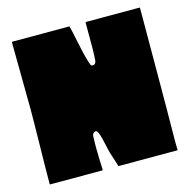

<svg xmlns="http://www.w3.org/2000/svg" viewBox="-95 -723 813 818"><g transform="rotate(-15 311.0 -314.5)"><path d="M591 -286Q591 -255 590.5 -180Q590 -105 589.5 -64.5Q589 -24 590 -3Q590 0 588 0H330Q328 0 328 -2Q320 -30 313 -50Q308 -63 303 -86.5Q298 -110 293 -130.5Q288 -151 282 -162Q277 -172 267.5 -167Q258 -162 258 -149Q257 -119 257 -102Q257 -85 258 -50.5Q259 -16 260 -3Q260 0 258 0H28Q26 0 26 -3Q26 -60 28 -169.5Q30 -279 30 -332L27 -627Q27 -629 29 -629H280Q281 -629 282 -627Q287 -608 300.5 -542.5Q314 -477 324 -452Q328 -439 340 -444Q349 -447 350 -462Q353 -492 352 -626Q352 -629 354 -629H590Q592 -629 592 -626Q592 -625 592 -624Q592 -565 591.5 -452Q591 -339 591 -286Z"/></g></svg>

Font: Cubao Free 
Style: Regular
Weight: 400
Designer: Aaron Amar
Version: Version 001.001